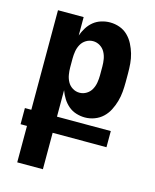

<svg xmlns="http://www.w3.org/2000/svg" viewBox="-112 -605 724 896"><g transform="rotate(15 250.0 -156.5)"><path d="M58 215V39H27V-39H58V-520H182V-431Q189 -451 200.5 -469.5Q212 -488 228.5 -501.5Q245 -515 266 -521.5Q287 -528 308 -528Q332 -528 354.5 -520Q377 -512 394 -495.5Q411 -479 422 -457.5Q433 -436 439.5 -413.5Q446 -391 448 -367.5Q450 -344 450 -320V-277Q450 -254 448 -230.5Q446 -207 439.5 -184Q433 -161 422 -139.5Q411 -118 394 -102Q377 -86 354.5 -77.5Q332 -69 308 -69Q287 -69 266 -75.5Q245 -82 228.5 -96Q212 -110 200.5 -128.5Q189 -147 182 -167V-39H442V39H182V215ZM254 -174Q272 -174 287.5 -183.5Q303 -193 311.5 -208.5Q320 -224 323 -242Q326 -260 326 -277V-320Q326 -338 323 -355.5Q320 -373 311.5 -388.5Q303 -404 287.5 -413.5Q272 -423 254 -423Q236 -423 220.5 -413.5Q205 -404 196.5 -388.5Q188 -373 185 -355.5Q182 -338 182 -320V-277Q182 -260 185 -242Q188 -224 196.5 -208.5Q205 -193 220.5 -183.5Q236 -174 254 -174Z"/></g></svg>

Font: Iosevka Term Curly Extrabold
Style: Regular
Weight: 800
Designer: Belleve Invis
Foundry: Belleve Invis
Version: Version 32.3.0